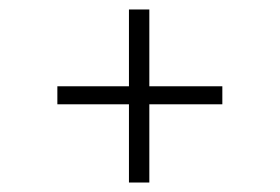

<svg xmlns="http://www.w3.org/2000/svg" viewBox="-20 -556 590 405"><path d="M252 -171V-336H101V-374H252V-536H295V-374H449V-336H295V-171Z"/></svg>

Font: Onest Thin
Style: Regular
Weight: 250
Designer: Dmitri Voloshin, Andrey Kudryavtsev
Foundry: Dmitri Voloshin, Andrey Kudryavtsev
Version: Version 1.000;gftools[0.9.33]